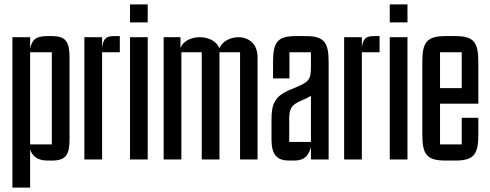

<svg xmlns="http://www.w3.org/2000/svg" viewBox="-20 -720 2211 867"><path d="M116 127V-45C127 -13 151 5 195 5H215C276 5 294 -20 294 -90V-462C294 -532 276 -557 215 -557H195C143 -557 125 -542 116 -500V-552H36V127ZM116 -484H214V-68H116Z M441 0V-484H521V-557H500C464 -557 447 -552 441 -505V-552H361V0Z M567 -619H647V-700H567ZM647 -552H567V0H647Z M799 0V-484H891V0H971V-484H1064V0H1143V-461C1143 -525 1100 -552 1057 -552C1020 -552 983 -533 971 -502C957 -536 919 -552 882 -552C846 -552 806 -536 795 -502V-552H719V0Z M1206 -90C1206 -20 1232 5 1285 5H1308C1358 5 1374 -20 1384 -56V0H1464V-441C1464 -531 1442 -557 1360 -557H1316C1234 -557 1213 -531 1213 -441V-366H1287V-484H1384V-420C1384 -355 1376 -350 1293 -316C1220 -286 1206 -251 1206 -180ZM1384 -79H1286V-178C1286 -227 1292 -245 1341 -266C1358 -273 1372 -280 1384 -287Z M1614 0V-484H1694V-557H1673C1637 -557 1620 -552 1614 -505V-552H1534V0Z M1740 -619H1820V-700H1740ZM1820 -552H1740V0H1820Z M2036 5C2118 5 2140 -21 2140 -111V-188H2065V-68H1967V-252H2140V-441C2140 -531 2118 -557 2036 -557H1992C1909 -557 1887 -531 1887 -441V-111C1887 -21 1909 5 1992 5ZM1967 -484H2065V-322H1967Z"/></svg>

Font: Queering
Style: Regular
Weight: 400
Designer: Adam Naccarato
Foundry: adamnac
Version: Version 2.000;hotconv 1.0.109;makeotfexe 2.5.65596